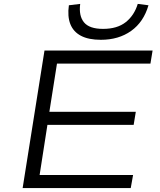

<svg xmlns="http://www.w3.org/2000/svg" viewBox="-20 -964 820 984"><path d="M96 0 208 -705H762L751 -638H272L233 -391H676L665 -324H223L183 -67H662L650 0ZM497 -760Q434 -760 395 -780.5Q356 -801 340.5 -840.5Q325 -880 333 -937L391 -944Q383 -883 410.5 -849.5Q438 -816 508 -816Q581 -816 624.5 -850.5Q668 -885 686 -944L741 -937Q716 -851 652 -805.5Q588 -760 497 -760Z"/></svg>

Font: Nunito Sans 7pt Expanded Light
Style: Italic
Weight: 300
Width: 7
Italic angle: -9°
Designer: Vernon Adams
Foundry: Vernon Adams
Version: Version 3.101;gftools[0.9.27]